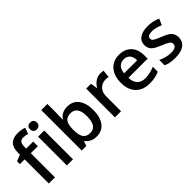

<svg xmlns="http://www.w3.org/2000/svg" viewBox="86 -1486 2292 2292"><g transform="rotate(-45 1232.5 -339.5)"><path d="M317.9 -485.8V-407.7H199.2V0H95.2V-407.7H15.1V-456.1L95.2 -487.8V-519.5Q95.2 -605.5 135.7 -647Q176.3 -688.5 259.3 -688.5Q314.5 -688.5 366.7 -670.4L339.4 -592.3Q301.3 -604.5 266.1 -604.5Q231.4 -604.5 215.3 -583Q199.2 -561.5 199.2 -517.6V-485.8Z M452.6 -558.1Q424.8 -558.1 409.7 -573.2Q394.5 -588.4 394.5 -614.7Q394.5 -642.6 409.7 -657.5Q424.8 -672.4 452.6 -672.4Q480 -672.4 495.1 -657.5Q510.3 -642.6 510.3 -614.7Q510.3 -588.4 495.1 -573.2Q480 -558.1 452.6 -558.1ZM503.9 -485.8V0H400.4V-485.8Z M754.9 -422.4Q803.7 -494.6 899.9 -494.6Q990.7 -494.6 1041.5 -428.7Q1092.3 -362.3 1092.3 -243.7Q1092.3 -124 1040.5 -57.6Q989.3 8.8 897.9 8.8Q805.2 8.8 754.9 -57.6H747.6L729 0H651.4V-683.6H754.9V-521Q754.9 -499 752.9 -467.3L750.5 -422.4ZM986.3 -244.6Q986.3 -410.6 873 -410.6Q810.5 -410.6 782.7 -373.5Q755.9 -336.9 754.9 -251V-243.7Q754.9 -155.3 783.2 -115.5Q811.5 -75.7 874.5 -75.7Q929.7 -75.7 958 -118.9Q986.3 -162.1 986.3 -244.6Z M1311.5 -400.4Q1336.4 -444.3 1375.2 -469.5Q1414.1 -494.6 1458.5 -494.6Q1489.7 -494.6 1509.8 -490.2L1500 -394Q1477.1 -399.4 1454.1 -399.4Q1392.6 -399.4 1353.5 -358.9Q1315.4 -318.4 1315.4 -253.9V0H1211.9V-485.8H1293L1306.6 -400.4Z M1959 -23.9Q1888.7 8.8 1794.4 8.8Q1681.2 8.8 1617.2 -57.1Q1553.2 -124 1553.2 -239.3Q1553.2 -358.4 1612.3 -426.3Q1671.9 -494.6 1775.4 -494.6Q1871.6 -494.6 1927.2 -436Q1983.4 -378.4 1983.4 -275.4V-219.7H1659.7Q1661.6 -148.9 1697.8 -110.8Q1733.9 -72.8 1799.3 -72.8Q1878.9 -72.8 1959 -107.9ZM1881.8 -294.4Q1880.9 -354 1853 -385.3Q1825.2 -416.5 1775.4 -416.5Q1725.6 -416.5 1696.3 -385.3Q1667 -354 1661.1 -294.4Z M2373.5 -243.2Q2427.2 -206.1 2427.2 -138.2Q2427.2 -67.4 2375.2 -29.3Q2323.2 8.8 2226.6 8.8Q2130.4 8.8 2070.8 -20.5V-109.9Q2156.7 -70.3 2230.5 -70.3Q2325.7 -70.3 2325.7 -127.9Q2325.2 -154.3 2303.2 -170.2Q2281.2 -186 2213.4 -213.9Q2129.4 -246.6 2099.6 -278.8Q2069.8 -311.5 2069.8 -363.3Q2069.8 -425.8 2120.1 -460Q2170.9 -494.6 2257.3 -494.6Q2341.8 -494.6 2419.4 -460L2385.7 -382.3Q2308.1 -415 2253.4 -415Q2171.9 -415 2171.9 -368.2Q2171.9 -344.7 2192.9 -329.6Q2214.4 -314 2286.1 -286.1Q2347.7 -262.2 2373.5 -243.2Z"/></g></svg>

Font: Khula Semibold
Style: Regular
Weight: 600
Designer: Erin McLaughlin, Steve Matteson
Version: Version 1.000;PS 1.0;hotconv 1.0.72;makeotf.lib2.5.5900